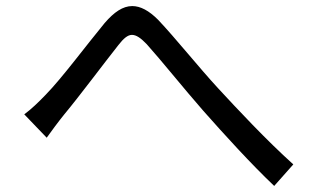

<svg xmlns="http://www.w3.org/2000/svg" viewBox="-20 -655 1040 633"><path d="M60 -278 134 -201C149 -222 171 -252 192 -278C242 -338 324 -448 370 -506C387 -528 401 -540 415 -540C429 -540 444 -530 464 -509C510 -458 586 -363 650 -290C718 -213 809 -113 884 -42L947 -113C858 -193 761 -297 700 -363C637 -431 558 -530 501 -590C471 -620 443 -635 416 -635C385 -635 356 -615 325 -579C267 -509 184 -397 131 -343C105 -316 84 -296 60 -278Z"/></svg>

Font: Noto Sans KR Regular
Style: Regular
Weight: 400
Designer: Ryoko NISHIZUKA  (kana & ideographs); Paul D. Hunt (Latin, Greek & Cyrillic); Wenlong ZHANG  (bopomofo); Sandoll Communi
Foundry: Adobe Systems Incorporated
Version: Version 1.004;PS 1.004;hotconv 1.0.82;makeotf.lib2.5.63406